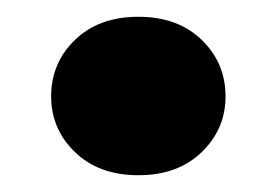

<svg xmlns="http://www.w3.org/2000/svg" viewBox="-20 -201 331 229"><path d="M145 8Q98 8 69.5 -19.5Q41 -47 41 -86Q41 -126 69.5 -153.5Q98 -181 145 -181Q192 -181 220.5 -153.5Q249 -126 249 -86Q249 -47 220.5 -19.5Q192 8 145 8Z"/></svg>

Font: Albert Sans Black
Style: Regular
Weight: 900
Designer: Andreas Rasmussen
Foundry: a.Foundry
Version: Version 1.025